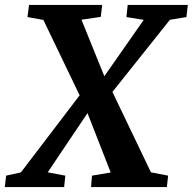

<svg xmlns="http://www.w3.org/2000/svg" viewBox="-52 -763 786 783"><path d="M-32.4 0 -27 -46.7 33.2 -59.9 271.9 -373.2 372.6 -450.9 534.2 -682 463.6 -693.4 468.7 -743H714L708.2 -693.4L640.9 -682.3L405.5 -387L304 -300.4L142.5 -60.2L214.4 -46.7L209.6 0ZM319.3 0 323.1 -46.7 399.5 -59.5 305.4 -300.4 273.3 -373.2 124.9 -681.7 60 -693.4 66.5 -743H364.7L358.9 -694.1L280.2 -682.6L374 -450.9L407 -387L563.6 -60.2L633.7 -46.7L628.5 0Z"/></svg>

Font: Merriweather Light
Style: Italic
Weight: 300
Italic angle: -7.8°
Designer: Eben Sorkin
Foundry: Eben Sorkin
Version: Version 2.101